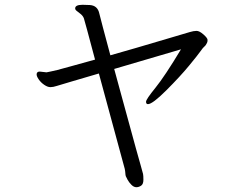

<svg xmlns="http://www.w3.org/2000/svg" viewBox="-20 -717 1040 802"><path d="M325 -697 355 -696Q388 -694 395 -660Q397 -650 410 -602Q423 -554 441 -486Q495 -501 549 -517Q603 -533 679.5 -555.5Q756 -578 772.5 -583Q789 -588 801 -588Q813 -588 830 -573Q847 -558 847 -550Q847 -542 844.5 -537.5Q842 -533 839.5 -529Q837 -525 832.5 -521.5Q828 -518 817.5 -503Q807 -488 770 -443Q733 -398 675 -340Q617 -282 598 -282Q590 -282 590 -292Q590 -302 629 -350Q668 -398 736 -511L457 -429Q472 -373 488.5 -313.5Q505 -254 520 -198.5Q535 -143 547.5 -98Q560 -53 568 -25Q576 3 577.5 9.5Q579 16 579 34Q579 52 569.5 58.5Q560 65 549.5 65Q539 65 529 55Q519 45 513 34Q507 23 505.5 19Q504 15 503.5 6Q503 -3 501 -12L393 -410Q329 -391 280.5 -377Q232 -363 217 -358Q202 -353 190.5 -353Q179 -353 165 -362.5Q151 -372 142 -385Q133 -398 133 -406Q133 -418 146 -418L173 -415H175Q184 -417 192.5 -418.5Q201 -420 219 -424.5Q237 -429 274 -439.5Q311 -450 377 -468Q334 -630 330.5 -640Q327 -650 317.5 -658Q308 -666 301 -671Q294 -676 294 -682Q294 -697 325 -697Z"/></svg>

Font: LXGW WenKai Mono Lite
Style: Regular
Weight: 400
Monospace: yes
Designer: LXGW / Fontworks Inc.
Foundry: LXGW / Fontworks Inc.
Version: Version 1.520; June 14, 2025